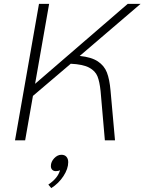

<svg xmlns="http://www.w3.org/2000/svg" viewBox="-20 -720 741 985"><path d="M547 -256 570 0H518L496 -253Q491 -301 480 -328.5Q469 -356 437.5 -373Q406 -390 343 -393L149 -228L109 0H57L180 -700H232L160 -290L635 -700H701L389 -433Q449 -427 482 -405Q515 -383 528.5 -348Q542 -313 547 -256ZM330 112Q330 146 305.5 183.5Q281 221 243 245L228 227Q277 194 288 153Q280 158 266 158Q255 158 248 151Q241 144 241 132Q241 110 258 92Q275 74 295 74Q312 74 321 84.5Q330 95 330 112Z"/></svg>

Font: KoHo Light
Style: Italic
Weight: 300
Italic angle: -10°
Version: Version 1.000; ttfautohint (v1.6)